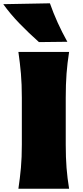

<svg xmlns="http://www.w3.org/2000/svg" viewBox="-61 -1152 506 1172"><path d="M51.3 0Q61 -65.4 66.7 -127.7Q72.3 -189.9 72.3 -269.5V-555.2Q72.3 -638.2 66.7 -702.6Q61 -767.1 51.3 -835H360.8Q350.1 -767.1 345.2 -702.6Q340.3 -638.2 340.3 -555.2V-269.5Q340.3 -189.9 345.2 -127.7Q350.1 -65.4 360.8 0ZM176.8 -895Q114.7 -950.2 58.6 -1008.1Q2.4 -1065.9 -41 -1126.5L243.7 -1131.8Q284.7 -1014.6 350.1 -897Z"/></svg>

Font: Pinar Black
Style: Regular
Weight: 900
Designer: Amin Abedi
Version: Version 3.000